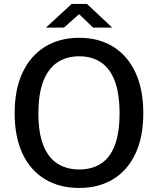

<svg xmlns="http://www.w3.org/2000/svg" viewBox="-20 -920 781 950"><path d="M372 10Q273.5 10 201.8 -33.8Q130 -77.5 91.2 -160.2Q52.5 -243 52.5 -360Q52.5 -478 91.8 -561.2Q131 -644.5 202.8 -688.8Q274.5 -733 372 -733Q469 -733 540.2 -688.8Q611.5 -644.5 650.2 -561.2Q689 -478 689 -360Q689 -243 650.5 -160.5Q612 -78 540.8 -34Q469.5 10 372 10ZM372 -81.5Q435 -81.5 479.8 -110.5Q524.5 -139.5 548 -201Q571.5 -262.5 571.5 -358.5Q571.5 -457 547.8 -519.5Q524 -582 479.2 -611.8Q434.5 -641.5 372 -641.5Q309.5 -641.5 264.2 -611.5Q219 -581.5 194.5 -519Q170 -456.5 170 -358.5Q170 -262 194.5 -200.8Q219 -139.5 264.2 -110.5Q309.5 -81.5 372 -81.5ZM440.5 -783.5 371.5 -850 296.5 -783.5H207.5L334.5 -900.5H410.5L535 -783.5Z"/></svg>

Font: Public Sans Medium
Style: Regular
Weight: 500
Designer: The Public Sans Project Authors: Dan O. Williams and USWDS (Libre Franklin designed by Pablo Impallari and Rodrigo Fuenz
Version: Version 1.007